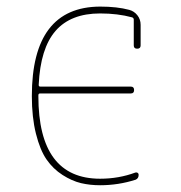

<svg xmlns="http://www.w3.org/2000/svg" viewBox="-20 -547 540 574"><path d="M279.3 6.8Q249 6.8 222.2 0.5Q195.3 -5.9 167 -23.9Q138.7 -42 119.1 -70.3Q99.6 -98.6 87.4 -147.5Q75.2 -196.3 75.2 -259.8Q75.2 -526.4 279.3 -527.3Q330.1 -527.3 366.2 -517.6Q380.9 -513.7 390.6 -501.5Q400.4 -489.3 400.4 -472.7V-411.1Q400.4 -401.4 390.1 -401.4Q379.9 -401.4 379.9 -411.1V-488.3Q379.9 -493.2 375 -495.1Q332 -506.8 279.3 -506.8Q191.4 -506.8 146 -454.6Q100.6 -402.3 95.7 -293Q95.7 -288.1 100.6 -288.1H371.1Q380.9 -288.1 380.9 -277.8Q380.9 -267.6 371.1 -267.6H99.6Q94.7 -267.6 94.7 -261.7V-259.8Q94.7 -12.7 279.3 -12.7Q335 -12.7 384.8 -31.2Q388.7 -32.2 391.6 -30.3Q394.5 -28.3 394.5 -24.4Q394.5 -13.7 385.7 -9.8Q334 6.8 279.3 6.8Z"/></svg>

Font: Rounded-X Mgen+ 1mn thin
Style: Regular
Weight: 100
Designer: [Source Han Sans]
Ryoko NISHIZUKA  (kana & ideographs); Paul D. Hunt (Latin, Greek & Cyrillic); Wenlong ZHANG  (bopomofo
Version: Version 1.059.20150602